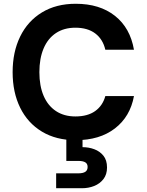

<svg xmlns="http://www.w3.org/2000/svg" viewBox="-20 -732 778 1019"><path d="M382 12Q278 12 202.5 -33.5Q127 -79 87 -160.5Q47 -242 47 -349Q47 -456 87 -538Q127 -620 202.5 -666Q278 -712 382 -712Q509 -712 590 -648Q671 -584 691 -468H539Q526 -524 485.5 -554.5Q445 -585 380 -585Q320 -585 277 -556.5Q234 -528 211.5 -475Q189 -422 189 -349Q189 -276 211.5 -223.5Q234 -171 277 -142.5Q320 -114 380 -114Q445 -114 485 -142.5Q525 -171 539 -222H691Q671 -113 590 -50.5Q509 12 382 12ZM278 267V188H395Q420 188 432.5 180Q445 172 445 154Q445 137 432.5 129.5Q420 122 395 122H332V-4H418V49Q451 49 480.5 60Q510 71 529 94.5Q548 118 548 157Q548 194 529 218.5Q510 243 480 255Q450 267 415 267Z"/></svg>

Font: DM Sans 12pt ExtraBold
Style: Regular
Weight: 800
Version: Version 4.004;gftools[0.9.30]